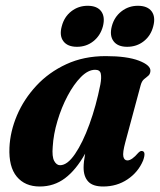

<svg xmlns="http://www.w3.org/2000/svg" viewBox="-20 -652 567 681"><path d="M424.5 -147.5Q414.5 -110.5 417.5 -96.8Q420.5 -83 432 -83Q447.5 -83 470.5 -110Q477.5 -117 482.5 -116.5Q499.5 -116 487.5 -82.5Q470 -41 432.2 -15.8Q394.5 9.5 346 9.5Q309 9.5 292.8 -8.2Q276.5 -26 276.5 -57.5Q276.5 -77 282 -107Q249.5 -49 210.5 -19.8Q171.5 9.5 121 9.5Q68.5 9.5 39.5 -25.5Q10.5 -60.5 13.5 -128.5Q16 -185.5 40.2 -242.8Q64.5 -300 108.8 -347.8Q153 -395.5 215 -424.2Q277 -453 355 -453Q430.5 -453 472.8 -436.8Q515 -420.5 513.5 -400Q512.5 -388.5 505.5 -383Q498.5 -377.5 490.8 -371Q483 -364.5 479 -350ZM167 -131.5Q164 -96.5 172.2 -81.2Q180.5 -66 193 -66Q219 -66 246.2 -106Q273.5 -146 297.2 -211.2Q321 -276.5 336 -352.5Q340.5 -377 337.5 -390.8Q334.5 -404.5 317.5 -404.5Q292.5 -404.5 267 -378.8Q241.5 -353 219.8 -312Q198 -271 183.8 -223.2Q169.5 -175.5 167 -131.5ZM253 -486Q219.5 -486 204.8 -505.8Q190 -525.5 199 -558.5Q207.5 -592 232.8 -611.8Q258 -631.5 291 -631.5Q324.5 -631.5 339 -611.8Q353.5 -592 345 -558.5Q336 -525.5 311.2 -505.8Q286.5 -486 253 -486ZM431 -486Q397.5 -486 382.8 -505.8Q368 -525.5 376.5 -558.5Q385 -591.5 410.5 -611.5Q436 -631.5 469 -631.5Q503 -631.5 517.8 -611.8Q532.5 -592 523.5 -558.5Q515 -525.5 490 -505.8Q465 -486 431 -486Z"/></svg>

Font: Fraunces 144pt Soft
Style: Bold Italic
Weight: 700
Italic angle: -16°
Version: Version 1.000;[b76b70a41]